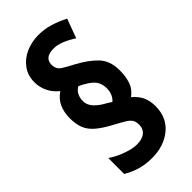

<svg xmlns="http://www.w3.org/2000/svg" viewBox="-239 -813 870 870"><g transform="rotate(-45 195.5 -378.5)"><path d="M40 -390Q40 -427 53 -457Q66 -487 97 -508Q70 -529 56 -558Q42 -587 42 -619Q42 -662 65 -693.5Q88 -725 125.5 -741.5Q163 -758 207 -758Q243 -758 277.5 -748Q312 -738 351 -718L317 -626Q288 -645 261.5 -655.5Q235 -666 212 -666Q153 -666 153 -620Q153 -591 176.5 -576.5Q200 -562 231 -546Q285 -517 319.5 -481.5Q354 -446 354 -384Q354 -345 344 -314.5Q334 -284 304 -262Q332 -238 343 -212.5Q354 -187 354 -155Q354 -82 303.5 -40.5Q253 1 177 1Q134 1 99.5 -9.5Q65 -20 36 -38V-140Q64 -120 103.5 -105.5Q143 -91 171 -91Q206 -91 224 -106Q242 -121 242 -146Q242 -165 236 -176.5Q230 -188 212 -199.5Q194 -211 160 -229Q113 -254 87 -276.5Q61 -299 50.5 -326Q40 -353 40 -390ZM137 -403Q137 -378 156.5 -357Q176 -336 209 -319L229 -306Q255 -329 255 -369Q255 -399 238.5 -420Q222 -441 171 -466Q154 -457 145.5 -440.5Q137 -424 137 -403Z"/></g></svg>

Font: Noto Sans Sinhala ExtraCondensed
Style: Bold
Weight: 700
Width: 2
Designer: Jelle Bosma - Monotype Design Team
Foundry: Monotype Imaging Inc.
Version: Version 2.006; ttfautohint (v1.8.4.7-5d5b)